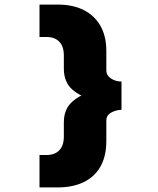

<svg xmlns="http://www.w3.org/2000/svg" viewBox="-20 -718 690 836"><path d="M232 98H152V-43H183Q218 -43 238 -63.5Q258 -84 258 -124V-185Q258 -244 296 -276.5Q334 -309 393 -324L394 -282Q333 -295 295.5 -327.5Q258 -360 258 -419V-476Q258 -516 238 -536.5Q218 -557 183 -557H152V-698H232Q297 -698 344 -674.5Q391 -651 417 -606Q443 -561 443 -495V-411Q443 -390 463 -376.5Q483 -363 509 -363V-240Q484 -239 463.5 -227.5Q443 -216 443 -193V-105Q443 -38 417.5 7Q392 52 344.5 75Q297 98 232 98Z"/></svg>

Font: Azeret Mono ExtraBold
Style: Regular
Weight: 800
Designer: Martin Vácha
Foundry: Displaay
Version: Version 1.002